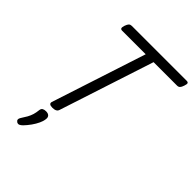

<svg xmlns="http://www.w3.org/2000/svg" viewBox="-314 -1040 1498 1498"><g transform="rotate(45 435.5 -291.0)"><path d="M259 15Q217 15 224 -13L479 -795H220Q205 -795 201.5 -804Q198 -813 205 -835Q213 -858 222 -866.5Q231 -875 246 -875H851Q866 -875 869.5 -866.5Q873 -858 865 -835Q858 -813 849 -804Q840 -795 825 -795H566L311 -13Q307 1 294 8Q281 15 259 15ZM146 289Q134 281 133 270.5Q132 260 140 248Q158 221 170.5 198.5Q183 176 190 153Q197 130 200 100Q202 83 213.5 76Q225 69 244 69Q267 69 278 80Q289 91 287 110Q285 135 271.5 164Q258 193 238 221Q218 249 195 273Q182 286 170.5 291Q159 296 146 289Z"/></g></svg>

Font: Playwrite DK Loopet
Style: Regular
Weight: 400
Designer: Veronika Burian, José Scaglione
Foundry: TypeTogether
Version: Version 1.002